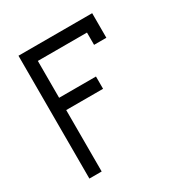

<svg xmlns="http://www.w3.org/2000/svg" viewBox="-150 -735 800 846"><g transform="rotate(-30 250.0 -312.5)"><path d="M312.5 -312.5V-375H125V-562.5H375V-500H437.5Q437.5 -500 437.5 -625H62.5Q62.5 -625 62.5 0H125V-312.5Z"/></g></svg>

Font: CalcUnifontExMono
Style: Regular
Weight: 500
Version: Version 15.0.06